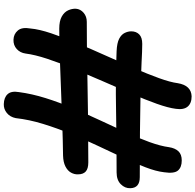

<svg xmlns="http://www.w3.org/2000/svg" viewBox="-29 -828 1029 1011"><g transform="rotate(90 485.5 -322.5)"><path d="M189 121Q159 120 140.5 98Q122 76 130 32Q134 -14 155.5 -78Q177 -142 208 -216Q239 -290 273.5 -366.5Q308 -443 339 -514.5Q370 -586 391.5 -645.5Q413 -705 418 -744Q424 -780 441.5 -798Q459 -816 487 -817Q524 -817 541.5 -796Q559 -775 553 -734Q548 -694 526.5 -633.5Q505 -573 473.5 -500.5Q442 -428 408 -350Q374 -272 342.5 -197Q311 -122 289.5 -56.5Q268 9 262 57Q258 86 238 104Q218 122 189 121ZM131 -120Q91 -120 67.5 -133Q44 -146 34.5 -166.5Q25 -187 26 -208Q28 -232 47.5 -248.5Q67 -265 95 -265Q213 -265 340 -267.5Q467 -270 593 -271.5Q719 -273 835 -273Q868 -273 883 -259.5Q898 -246 898 -219Q899 -200 889 -182Q879 -164 856.5 -152.5Q834 -141 799 -140Q723 -139 635 -136Q547 -133 457.5 -129.5Q368 -126 284 -123Q200 -120 131 -120ZM528 172Q493 171 475.5 151.5Q458 132 465 92Q474 24 496.5 -48Q519 -120 550 -192.5Q581 -265 614 -336Q647 -407 677 -472Q707 -537 728 -595Q749 -653 755 -698Q760 -730 776.5 -747.5Q793 -765 825 -765Q861 -765 878 -745Q895 -725 887 -672Q882 -629 861 -574.5Q840 -520 810.5 -456.5Q781 -393 748 -323.5Q715 -254 685 -181Q655 -108 632.5 -35Q610 38 602 109Q596 139 575 156Q554 173 528 172ZM888 -422Q709 -422 553.5 -419Q398 -416 249 -422Q206 -424 184 -435.5Q162 -447 153.5 -464.5Q145 -482 145 -499Q145 -525 161 -541Q177 -557 211 -557Q232 -557 254.5 -556Q277 -555 308 -553.5Q339 -552 386.5 -550.5Q434 -549 504 -547.5Q574 -546 674.5 -545Q775 -544 913 -544Q970 -544 971 -494Q972 -466 950 -444Q928 -422 888 -422Z"/></g></svg>

Font: Shantell Sans Light SemiBold
Style: Italic
Weight: 600
Italic angle: -11°
Version: Version 1.011;[c5ecc13dd]